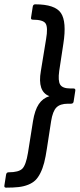

<svg xmlns="http://www.w3.org/2000/svg" viewBox="-67 -718 365 879"><path d="M94.2 -698.2Q185.1 -698.2 211.9 -658.4Q238.8 -618.7 223.1 -518.1L204.1 -393.1Q197.8 -347.7 208.7 -330.3Q219.7 -313 254.9 -313H269Q279.3 -313 277.8 -303.2L270 -252.9Q268.6 -243.2 257.8 -243.2H244.1Q208.5 -243.2 191.4 -226.1Q174.3 -209 167 -163.1L147.9 -39.1Q142.1 0 135.3 26.6Q128.4 53.2 117.9 74.2Q107.4 95.2 94.7 107.4Q82 119.6 62 127.7Q42 135.7 18.3 138.4Q-5.4 141.1 -39.1 141.1Q-48.8 141.1 -46.9 130.9L-39.1 81.1Q-37.1 70.8 -27.8 70.8Q18.6 70.8 35.2 54.2Q51.8 37.6 61 -18.1L84 -163.1Q92.3 -213.9 110.4 -241Q128.4 -268.1 159.2 -277.8Q103.5 -298.3 120.1 -393.1L144 -539.1Q153.3 -592.8 141.8 -610.4Q130.4 -627.9 83 -627.9Q73.2 -627.9 75.2 -638.2L83 -688Q85 -698.2 94.2 -698.2Z"/></svg>

Font: Sofia Sans
Style: Italic
Weight: 400
Italic angle: -9°
Designer: Botio Nikoltchev, Ani Petrova
Foundry: lettersoup
Version: Version 4.100